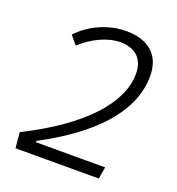

<svg xmlns="http://www.w3.org/2000/svg" viewBox="-128 -808 842 912"><g transform="rotate(20 293.0 -351.5)"><path d="M51.3 0H472.2L482.4 -60.1H132.8V-66.9C390.1 -203.1 535.2 -362.3 535.2 -540.5C535.2 -644.5 471.2 -703.1 356 -703.1C268.1 -703.1 177.2 -663.1 117.7 -598.6L153.3 -556.2C212.9 -610.8 286.6 -644 347.7 -644C424.8 -644 468.3 -601.6 468.3 -527.8C468.3 -374.5 315.9 -214.8 43.9 -78.6Z"/></g></svg>

Font: Cascadia Code NF Light
Style: Italic
Weight: 300
Italic angle: -10°
Monospace: yes
Designer: Aaron Bell
Foundry: Saja Typeworks
Version: Version 2404.023